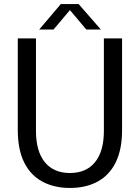

<svg xmlns="http://www.w3.org/2000/svg" viewBox="-20 -918 692 950"><path d="M326 12Q248 12 189.5 -19.5Q131 -51 99.5 -114.5Q68 -178 68 -275V-728H158V-270Q158 -170 201.5 -116Q245 -62 326 -62Q407 -62 450.5 -116Q494 -170 494 -270V-728H584V-275Q584 -178 552.5 -114.5Q521 -51 463 -19.5Q405 12 326 12ZM174 -772 281 -898H369L479 -772H407L326 -868L245 -772Z"/></svg>

Font: Murecho Thin
Style: Regular
Weight: 400
Version: Version 1.010